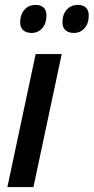

<svg xmlns="http://www.w3.org/2000/svg" viewBox="-20 -761 381 781"><path d="M125 -541H231L116 0H10ZM62 -671Q62 -701 79 -721Q96 -741 125 -741Q146 -741 157.5 -730Q169 -719 169 -698Q169 -666 152 -646.5Q135 -627 109 -627Q87 -627 74.5 -638Q62 -649 62 -671ZM234 -671Q234 -701 251 -721Q268 -741 297 -741Q318 -741 329.5 -730Q341 -719 341 -698Q341 -666 324 -646.5Q307 -627 281 -627Q259 -627 246.5 -638Q234 -649 234 -671Z"/></svg>

Font: Noto Sans UI NarrowMedium
Style: Italic
Weight: 500
Width: 4
Italic angle: -12°
Designer: Monotype Design Team
Foundry: Monotype Imaging Inc.
Version: Version 1.001